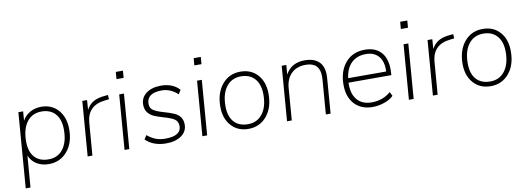

<svg xmlns="http://www.w3.org/2000/svg" viewBox="-64 -1087 4596 1671"><g transform="rotate(-10 2234.0 -251.0)"><path d="M514 -261Q514 -140 451 -66.5Q388 7 288 7Q227 7 182 -20.5Q137 -48 116 -98L94 180H52L104 -484H146L140 -403Q164 -447 208.5 -471.5Q253 -496 307 -496Q400 -496 457 -431.5Q514 -367 514 -261ZM468 -266Q468 -356 424.5 -405.5Q381 -455 303 -455Q220 -455 173 -393Q126 -331 126 -222Q126 -131 169 -82.5Q212 -34 293 -34Q375 -34 421.5 -95.5Q468 -157 468 -266Z M898 -496 900 -458 866 -454Q710 -439 696 -290L673 0H631L669 -484H711L705 -399Q729 -444 769 -466.5Q809 -489 876 -494Z M999 0H957L995 -484H1037ZM995 -619 1000 -682H1063L1058 -619Z M1144 -59 1166 -94Q1206 -62 1242 -48.5Q1278 -35 1325 -35Q1465 -35 1465 -124Q1462 -165 1434.5 -183.5Q1407 -202 1339 -221Q1286 -237 1258 -249Q1185 -284 1185 -357Q1184 -420 1233.5 -458Q1283 -496 1365 -496Q1469 -496 1528 -431L1506 -395Q1441 -454 1366 -454Q1232 -454 1232 -358Q1232 -321 1260 -301.5Q1288 -282 1356 -263Q1399 -251 1437 -235Q1511 -204 1511 -127Q1511 -66 1459.5 -29.5Q1408 7 1324 7Q1213 7 1144 -59Z M1687 0H1645L1683 -484H1725ZM1683 -619 1688 -682H1751L1746 -619Z M1843 -226Q1843 -346 1905 -421Q1967 -496 2067 -496Q2162 -496 2219 -432Q2276 -369 2276 -262Q2276 -141 2214 -67Q2152 7 2052 7Q1958 7 1900.5 -57Q1843 -121 1843 -226ZM2231 -265Q2231 -355 2187 -405Q2143 -455 2065 -455Q1983 -455 1935.5 -393Q1888 -331 1888 -223Q1888 -132 1931.5 -83Q1975 -34 2055 -34Q2136 -34 2183.5 -95.5Q2231 -157 2231 -265Z M2803 -336Q2803 -316 2802 -310L2778 0H2736L2760 -306Q2761 -312 2761 -332Q2761 -456 2637 -456Q2558 -456 2510.5 -409.5Q2463 -363 2457 -282L2435 0H2393L2431 -484H2472L2465 -400Q2517 -496 2635 -496Q2717 -496 2760 -455.5Q2803 -415 2803 -336Z M3357 -238H2978V-222Q2978 -134 3022.5 -84Q3067 -34 3149 -34Q3247 -34 3317 -95L3335 -59Q3306 -29 3254 -11Q3202 7 3150 7Q3049 7 2990.5 -56Q2932 -119 2932 -226Q2932 -348 2995.5 -422Q3059 -496 3167 -496Q3258 -496 3308.5 -442Q3359 -388 3359 -284Q3359 -260 3357 -238ZM2982 -277H3318Q3322 -364 3282.5 -410.5Q3243 -457 3170 -457Q3090 -457 3041.5 -410Q2993 -363 2982 -277Z M3512 0H3470L3508 -484H3550ZM3508 -619 3513 -682H3576L3571 -619Z M3949 -496 3951 -458 3917 -454Q3761 -439 3747 -290L3724 0H3682L3720 -484H3762L3756 -399Q3780 -444 3820 -466.5Q3860 -489 3927 -494Z M3984 -226Q3984 -346 4046 -421Q4108 -496 4208 -496Q4303 -496 4360 -432Q4417 -369 4417 -262Q4417 -141 4355 -67Q4293 7 4193 7Q4099 7 4041.5 -57Q3984 -121 3984 -226ZM4372 -265Q4372 -355 4328 -405Q4284 -455 4206 -455Q4124 -455 4076.5 -393Q4029 -331 4029 -223Q4029 -132 4072.5 -83Q4116 -34 4196 -34Q4277 -34 4324.5 -95.5Q4372 -157 4372 -265Z"/></g></svg>

Font: Iunito ExtraLight
Style: Italic
Weight: 200
Italic angle: -4.541°
Designer: Vernon Adams
Foundry: Vernon Adams
Version: Version 2.001;November 30, 2019;FontCreator 12.0.0.2547 64-b